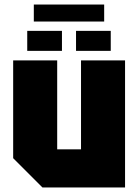

<svg xmlns="http://www.w3.org/2000/svg" viewBox="-20 -826 609 846"><path d="M531 -560V0H167L38 -129V-560H232V-168H337V-560ZM100 -602V-690H253V-602ZM315 -602V-690H468V-602ZM129 -731V-806H439V-731Z"/></svg>

Font: Tektur SemiCondensed ExtraBold
Style: Regular
Weight: 800
Width: 4
Designer: Adam Jagosz
Foundry: Adam Jagosz
Version: Version 1.005;gftools[0.9.30]